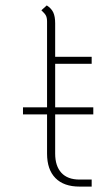

<svg xmlns="http://www.w3.org/2000/svg" viewBox="-20 -680 410 710"><path d="M184 -257V-112Q184 -66 207 -41Q230 -16 274 -16H319V10H274Q216 10 185 -21.5Q154 -53 154 -112V-257H65V-283H154V-600Q154 -614 150 -622Q146 -630 133 -642L153 -660Q170 -649 177 -634Q184 -619 184 -594V-470H319V-444H184V-283H325V-257Z"/></svg>

Font: KoHo ExtraLight
Style: Regular
Weight: 275
Version: Version 1.000; ttfautohint (v1.6)